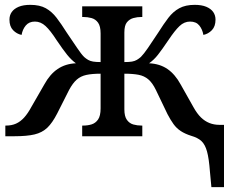

<svg xmlns="http://www.w3.org/2000/svg" viewBox="-20 -562 966 792"><path d="M846 146Q842 92 834 63Q826 34 811 20Q796 6 768 -2Q743 -10 725.5 -21.5Q708 -33 695.5 -50.5Q683 -68 671 -91L623 -191Q609 -220 592 -234.5Q575 -249 551.5 -253.5Q528 -258 493 -258V-111Q493 -82 503.5 -67.5Q514 -53 530 -48.5Q546 -44 564 -44H567V0H319V-44H323Q342 -44 358 -49Q374 -54 384.5 -69Q395 -84 395 -115V-258Q360 -258 336.5 -253Q313 -248 296.5 -233.5Q280 -219 265 -191L216 -94Q196 -55 175 -35Q154 -15 122.5 -7.5Q91 0 39 0H2V-44H5Q28 -44 46 -52Q64 -60 79.5 -77Q95 -94 110 -122L163 -214Q186 -256 218 -277.5Q250 -299 293 -301Q274 -315 257 -336Q240 -357 213 -397Q188 -436 168 -454.5Q148 -473 124 -473Q100 -473 86.5 -457Q73 -441 69 -418Q49 -422 34 -437.5Q19 -453 19 -481Q19 -499 28.5 -512.5Q38 -526 57 -534Q76 -542 105 -542Q144 -542 169 -528Q194 -514 213.5 -488.5Q233 -463 255 -428Q281 -390 298 -364.5Q315 -339 327 -327Q335 -320 343.5 -315Q352 -310 364 -308Q376 -306 395 -306V-424Q395 -454 384.5 -468.5Q374 -483 357.5 -487.5Q341 -492 323 -492H319V-536H567V-492H564Q546 -492 530 -487.5Q514 -483 503.5 -470Q493 -457 493 -428V-306Q513 -306 524.5 -308Q536 -310 544.5 -315Q553 -320 561 -327Q573 -339 590.5 -364.5Q608 -390 633 -428Q655 -463 674.5 -488.5Q694 -514 719.5 -528Q745 -542 783 -542Q812 -542 831 -534Q850 -526 859.5 -512.5Q869 -499 869 -481Q869 -453 854 -437.5Q839 -422 819 -418Q815 -441 802 -457Q789 -473 764 -473Q740 -473 720.5 -454.5Q701 -436 675 -397Q648 -357 631.5 -336Q615 -315 595 -301Q639 -299 670.5 -277.5Q702 -256 725 -214L778 -120Q793 -93 809 -77.5Q825 -62 844 -54.5Q863 -47 885 -47H904V210H852Z"/></svg>

Font: ET Text
Style: Regular
Weight: 470
Designer: Monotype Design Team
Foundry: Monotype Imaging Inc.
Version: Version 2.009